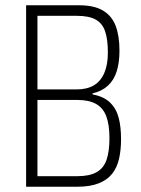

<svg xmlns="http://www.w3.org/2000/svg" viewBox="-20 -708 535 728"><path d="M79 0V-688H280Q337 -688 370.5 -668Q404 -648 418.5 -610Q433 -572 433 -516Q433 -471 422.5 -437.5Q412 -404 389 -383Q366 -362 331 -354V-350Q374 -342 397.5 -319Q421 -296 430 -261.5Q439 -227 439 -180Q439 -140 431.5 -106.5Q424 -73 405.5 -49.5Q387 -26 354.5 -13Q322 0 274 0ZM122 -40H274Q319 -40 346 -55Q373 -70 384 -102Q395 -134 395 -184Q395 -235 383 -267Q371 -299 344 -314Q317 -329 274 -329H122ZM122 -369H271Q310 -369 336 -384.5Q362 -400 375.5 -431.5Q389 -463 389 -508Q389 -559 378.5 -589.5Q368 -620 342.5 -634Q317 -648 271 -648H122Z"/></svg>

Font: Saira Condensed ExtraLight
Style: Regular
Weight: 250
Width: 3
Designer: Hector Gatti with collaboration of the Omnibus-Type team
Foundry: Omnibus-Type
Version: Version 1.101